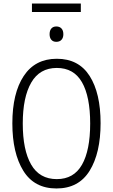

<svg xmlns="http://www.w3.org/2000/svg" viewBox="-20 -1058 640 1088"><path d="M50 -359Q50 -530 114.5 -627.5Q179 -725 302 -725Q426 -725 488 -627.5Q550 -530 550 -360Q550 -191 488 -90.5Q426 10 300 10Q174 10 112 -90.5Q50 -191 50 -359ZM491 -358Q491 -511 444.5 -592Q398 -673 302 -673Q205 -673 157 -590Q109 -507 109 -358Q109 -208 156.5 -125.5Q204 -43 302 -43Q398 -43 444.5 -124.5Q491 -206 491 -358ZM261 -864Q261 -885 271 -896.5Q281 -908 299 -908Q318 -908 328.5 -896.5Q339 -885 339 -864Q339 -844 328.5 -832.5Q318 -821 299 -821Q281 -821 271 -832.5Q261 -844 261 -864ZM161 -1038H438V-990H161Z"/></svg>

Font: Noto Sans Mono UI Light
Style: Regular
Weight: 300
Monospace: yes
Designer: Monotype Design team
Foundry: Monotype Imaging Inc.
Version: Version 1.000